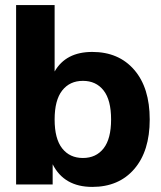

<svg xmlns="http://www.w3.org/2000/svg" viewBox="-20 -732 638 762"><path d="M346.2 9.8Q234.4 9.8 189 -80.1V0H43.9V-711.9H196.8V-448.2Q241.2 -525.9 346.2 -525.9Q451.2 -525.9 512.7 -454.8Q574.2 -383.8 574.2 -257.8Q574.2 -132.3 512.9 -61.3Q451.7 9.8 346.2 9.8ZM420.9 -257.8Q420.9 -335 391.1 -373Q361.3 -411.1 309.1 -411.1Q256.8 -411.1 226.8 -372.8Q196.8 -334.5 196.8 -257.8Q196.8 -181.2 226.8 -143.1Q256.8 -105 309.1 -105Q361.3 -105 391.1 -143.1Q420.9 -181.2 420.9 -257.8Z"/></svg>

Font: Creato Display ExtraBold
Style: Regular
Weight: 800
Version: Version 1.000